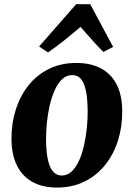

<svg xmlns="http://www.w3.org/2000/svg" viewBox="-20 -852 617 886"><path d="M331.5 -561.5Q400 -561.5 447.2 -535.8Q494.5 -510 519.2 -460.2Q544 -410.5 544 -338.5Q544.5 -267.5 524.5 -203.8Q504.5 -140 465.5 -91.2Q426.5 -42.5 370.5 -14.5Q314.5 13.5 243 13.5Q176 13.5 129.2 -12.8Q82.5 -39 58 -88.8Q33.5 -138.5 33 -210Q32.5 -282 52.8 -345.8Q73 -409.5 111.5 -458Q150 -506.5 205.8 -534Q261.5 -561.5 331.5 -561.5ZM313.5 -505.5Q287 -505.5 267 -486.8Q247 -468 232.8 -436.5Q218.5 -405 209.5 -366.2Q200.5 -327.5 196.5 -286.8Q192.5 -246 192.5 -209Q193 -147 202 -110.5Q211 -74 227 -58Q243 -42 264.5 -42Q291 -42 310.8 -60.8Q330.5 -79.5 344.8 -111Q359 -142.5 367.8 -181.5Q376.5 -220.5 380.8 -261.5Q385 -302.5 384.5 -340Q384 -402.5 375.2 -438.8Q366.5 -475 351 -490.2Q335.5 -505.5 313.5 -505.5ZM201.5 -610 160.5 -637.5 331.5 -832.5H396.5L502 -635.5L457 -612.5Q430.5 -638.5 404 -668.5Q377.5 -698.5 351.5 -728Q316 -697.5 278 -667Q240 -636.5 201.5 -610Z"/></svg>

Font: Merriweather 36pt ExtraBold
Style: Italic
Weight: 800
Italic angle: -7.8°
Version: Version 2.101